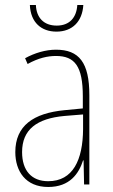

<svg xmlns="http://www.w3.org/2000/svg" viewBox="-20 -735 450 765"><path d="M312 -715H288C285 -666 258 -633 206 -633C154 -633 125 -665 123 -715H99C102 -645 145 -609 205 -609C268 -609 308 -649 312 -715ZM203 -537C162 -537 118 -524 80 -503L90 -480C133 -504 170 -512 203 -512C278 -512 310 -471 310 -351V-303L237 -296C113 -284 41 -234 41 -129C41 -53 82 10 172 10C258 10 294 -43 311 -96H313L315 0H336V-356C336 -486 295 -537 203 -537ZM237 -273 311 -279V-220C310 -98 271 -13 172 -13C106 -13 68 -55 68 -129C68 -219 127 -263 237 -273Z"/></svg>

Font: Noto Sans Khmer UI Condensed Thin
Style: Regular
Weight: 100
Width: 3
Designer: Danh Hong and the Monotype Design Team
Foundry: Monotype Imaging Inc.
Version: Version 2.002